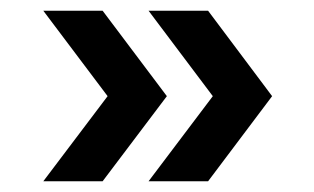

<svg xmlns="http://www.w3.org/2000/svg" viewBox="-20 -441 588 359"><path d="M369.1 -102.1 488.8 -261.2 369.1 -420.9H257.8L377.9 -261.2L257.8 -102.1ZM171.9 -102.1 292 -261.2 171.9 -420.9H61L181.2 -261.2L61 -102.1Z"/></svg>

Font: QTS-Omar 
Style: Regular
Weight: 400
Designer: Mohammed Abd El khaliq
Foundry: QafType Studio
Version: Version 1.001